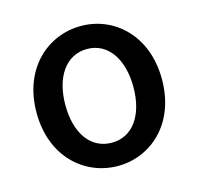

<svg xmlns="http://www.w3.org/2000/svg" viewBox="-89 -658 793 766"><g transform="rotate(-15 307.5 -275.0)"><path d="M308 14C444 14 566 -92 566 -275C566 -458 444 -564 308 -564C171 -564 48 -458 48 -275C48 -92 171 14 308 14ZM308 -82C221 -82 167 -158 167 -275C167 -391 221 -469 308 -469C394 -469 448 -391 448 -275C448 -158 394 -82 308 -82Z"/></g></svg>

Font: Noto Sans TC Medium
Style: Regular
Weight: 500
Designer: Ryoko NISHIZUKA 西塚涼子 (kana, bopomofo & ideographs); Paul D. Hunt (Latin, Greek & Cyrillic); Sandoll Communications 산돌커뮤니
Foundry: Adobe
Version: Version 2.004;hotconv 1.0.118;makeotfexe 2.5.65603